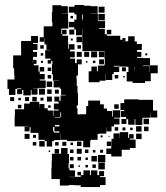

<svg xmlns="http://www.w3.org/2000/svg" viewBox="-20 -630 668 773"><path d="M584 -396V-367H615V-335H587V-303H564V-296H514V-302H490V-340H497V-361H489V-362H460V-365H438V-362H460V-340H438V-332H432V-308H406V-332H405V-305H381V-299H337V-343H348V-362H370V-343H374V-366H400V-370H402V-393H401V-424H372V-425H346V-424H312V-453H311V-488H286V-511H279V-520H258V-542H279V-551H288V-572H280V-579H257V-603H280V-610H318V-607H345V-605H373V-577H345V-576H374V-547H375V-545H403V-517H379V-514H402V-492H410V-486H464V-470H473V-477H485V-465H478V-464H496V-484H522V-463H531V-453H551V-429H532V-421H549V-401H532V-397H555V-396ZM190 -62V-40H168V-62H160V-67H135V-94H132V-95H103V-118H99V-101H79V-121H96V-122H79V-121H39V-161H40V-190H77V-213H100V-220H138V-197H139V-211H159V-194H172V-185H193V-163H195V-185H216V-189H197V-213H216V-221H199V-241H219V-224H224V-246H244V-248H226V-273H221V-278H196V-304H219V-305H193V-331H189V-371H191V-385H186V-374H172V-388H183V-394H162V-428H183V-429H167V-451H159V-478H158V-462H140V-480H156V-524H191V-541H189V-581H191V-609H227V-605H253V-577H229V-576H254V-547H255V-515H227V-493H230V-510H248V-492H231V-486H254V-457H255V-434H258V-452H280V-430H262V-423H281V-399H262V-394H282V-376H289V-391H309V-371H294V-326H288V-311H289V-284H292V-256H294V-206H289V-194H292V-170H298V-168H300V-170H327V-203H335V-225H383V-210H398V-193H411V-183H431V-161H434V-186H464V-156H439V-153H461V-129H439V-121H429V-101H409V-116H408V-92H379V-91H373V-67H346V-64H343V-37H315V-63H288V-62H250V-67H225V-91H224V-66H198V-62ZM377 -603H401V-579H377ZM376 -574H402V-548H376ZM313 -551V-572H310V-551ZM264 -556V-566H274V-556ZM279 -491H259V-511H279ZM313 -489V-511H312V-489ZM410 -510H428V-492H410ZM42 -272V-248H16V-272H10V-310H38V-329H37V-355H33V-407H65V-465H105V-485H133V-457H113V-453H131V-429H113V-421H129V-401H113V-389H127V-373H116V-367H135V-342H140V-332H160V-310H140V-306H164V-276H136V-274H112V-273H131V-249H107V-268H104V-246H74V-268H69V-251H49V-271H66V-274H48V-272ZM288 -482H310V-460H288ZM265 -467V-475H273V-467ZM142 -448H156V-434H142ZM292 -434V-448H306V-434ZM347 -423H371V-399H347ZM378 -422H400V-400H378ZM309 -401H289V-421H309ZM319 -421H339V-401H319ZM144 -416H154V-406H144ZM565 -415H573V-407H565ZM399 -391V-371H379V-391ZM111 -387H110V-378H111ZM364 -386V-376H354V-386ZM153 -385V-377H145V-385ZM332 -384V-378H326V-384ZM556 -366V-364H582V-339H583V-366ZM522 -346V-361H521V-346ZM140 -360H158V-342H140ZM471 -359H487V-343H471ZM172 -358H186V-344H172ZM186 -314H172V-328H186ZM442 -314V-328H456V-314ZM482 -324V-318H476V-324ZM190 -280H168V-302H190ZM137 -273H161V-249H137ZM170 -252V-270H188V-252ZM201 -253V-269H217V-253ZM169 -241H189V-221H169ZM128 -240V-222H110V-240ZM37 -223H21V-239H37ZM97 -239V-223H81V-239ZM155 -237V-225H143V-237ZM54 -226V-236H64V-226ZM596 -228V-185H613V-157H585V-174H584V-156H556V-154H553V-127H525V-150H522V-128H496V-150H489V-131H469V-151H488V-159H467V-183H480V-187H465V-215H480V-230H538V-228ZM458 -192H440V-210H458ZM66 -194H52V-208H66ZM184 -206V-196H174V-206ZM223 -158H226V-178H223ZM201 -155H222V-157H201ZM580 -130H558V-152H580ZM219 -121V-127H201V-121ZM550 -100H528V-122H550ZM578 -102H560V-120H578ZM194 -119V-100H198V-96H219V-101H199V-119ZM456 -118V-104H442V-118ZM473 -105V-117H485V-105ZM504 -106V-116H514V-106ZM518 -72H503V-68H526V-34H503V-27H470V0H428V-10H408V-32H428V-42H429V-71H437V-93H461V-75H462V-98H496V-75H500V-90H518ZM550 -70H528V-92H550ZM99 -71H79V-91H99ZM113 -75V-87H125V-75ZM385 -77V-85H393V-77ZM421 -83V-79H417V-83ZM160 -40H138V-62H160ZM290 -42V-60H308V-42ZM410 -42V-60H428V-42ZM247 -59V-43H231V-59ZM126 -44H112V-58H126ZM202 -44V-58H216V-44ZM264 -46V-56H274V-46ZM399 79H383V83H405V115H383V123H305V116H282V115H257V117H221V91H187V47H188V18H189V-11H226V-34H252V-10H258V28H256V48H260V56H282V82H260V83H282V82H305V76H292V62H306V75H316V56H342V75H346V56H372V75H379V59H399ZM289 -31H309V-11H289ZM218 -12H200V-30H218ZM276 -14H262V-28H276ZM322 -28H336V-14H322ZM395 -15H383V-27H395ZM354 -16V-26H364V-16ZM182 -18H176V-24H182ZM374 -6H404V24H374ZM348 -2H370V20H348ZM276 16H262V2H276ZM292 2H306V16H292ZM324 4H334V14H324ZM402 26V52H376V26ZM277 47H261V31H277ZM366 32V46H352V32ZM334 44H324V34H334ZM302 36V42H296V36Z"/></svg>

Font: Rubik-Storm
Style: Regular
Weight: 400
Designer: NaN (generative design), Hubert & Fischer (Rubik source font outlines)
Foundry: NaN, Hubert & Fischer
Version: Version 1.000